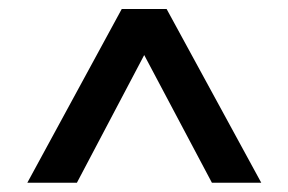

<svg xmlns="http://www.w3.org/2000/svg" viewBox="-20 -720 640 426"><path d="M250.1 -700H349.7L559.7 -314.5H450.2L278.9 -637.6H320.9L150.6 -314.5H40.6Z"/></svg>

Font: Pathway Extreme 8pt Thin
Style: Regular
Weight: 100
Version: Version 1.001;gftools[0.9.26]